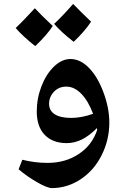

<svg xmlns="http://www.w3.org/2000/svg" viewBox="-20 -712 639 982"><path d="M539.1 -85Q539.1 3.4 500 81.5Q460.9 159.7 392.6 204.8Q324.2 250 245.1 250Q221.7 250 169.2 219.7Q116.7 189.5 75.2 153.8L94.2 105Q157.2 121.1 223.1 121.1Q314.9 121.1 383.3 75.4Q451.7 29.8 477.1 -47.9L476.1 -52.7V-57.1Q435.1 -16.1 397.5 2Q359.9 20 321.3 20Q249.5 20 208.7 -22.2Q168 -64.5 168 -142.1Q168 -208.5 192.1 -271Q216.3 -333.5 256.3 -371.8Q296.4 -410.2 340.3 -410.2Q390.6 -410.2 435.1 -364.7Q479.5 -319.3 509.3 -239.3Q539.1 -159.2 539.1 -85ZM344.2 -108.9Q396 -108.9 456.1 -129.9Q431.2 -196.3 395.5 -232.7Q359.9 -269 319.3 -269Q280.8 -269 255.9 -242.7Q231 -216.3 231 -181.2Q231 -146 260.3 -127.4Q289.6 -108.9 344.2 -108.9ZM250 -579.1Q220.2 -533.2 160.2 -476.1Q97.2 -525.9 60.1 -568.8Q86.4 -593.3 112.3 -621.1Q138.2 -648.9 158.2 -669.9Q192.9 -632.3 250 -579.1ZM445.8 -601.1Q414.1 -552.7 356.9 -498Q293.5 -547.4 256.8 -589.8Q301.8 -631.8 354 -691.9Q391.6 -652.8 445.8 -601.1Z"/></svg>

Font: Droid Arabic Naskh
Style: Bold
Weight: 700
Designer: Pascal Zoghbi
Foundry: Ascender Corporation
Version: Version 1.00